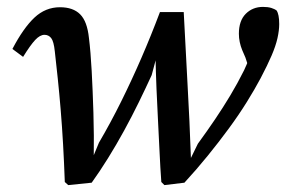

<svg xmlns="http://www.w3.org/2000/svg" viewBox="-20 -527 833 557"><path d="M168 1Q166 -55 163 -108Q160 -161 156 -209Q152 -257 147.5 -300Q143 -343 139 -378Q136 -407 128.5 -416.5Q121 -426 109 -426Q96 -426 82 -411Q68 -396 47 -362L16 -385Q48 -446 80 -476Q112 -506 154 -506Q192 -506 212.5 -485.5Q233 -465 238 -417Q243 -377 246 -321Q249 -265 251 -200Q253 -135 252 -65L248 -67L267 -113Q301 -171 331.5 -232.5Q362 -294 390 -358.5Q418 -423 444 -492H513Q516 -440 518.5 -388Q521 -336 524 -283.5Q527 -231 529.5 -176.5Q532 -122 534 -65L533 -67L554 -110Q581 -147 604 -181Q627 -215 648 -250Q669 -285 688 -323Q696 -340 702 -356Q708 -372 713 -388L708 -311L692 -360Q687 -371 682.5 -382Q678 -393 675.5 -405Q673 -417 673 -429Q673 -467 693 -487Q713 -507 743 -507Q757 -507 767 -504Q777 -501 783 -496Q786 -491 788 -481.5Q790 -472 790 -457Q790 -439 785 -416.5Q780 -394 768 -366Q756 -338 736 -300Q719 -268 696 -231Q673 -194 644 -154.5Q615 -115 582.5 -75Q550 -35 515 3L457 10L448 1Q445 -40 443 -84Q441 -128 438.5 -174.5Q436 -221 434 -269.5Q432 -318 431 -369H436L420 -309Q403 -272 383 -231Q363 -190 340 -148Q317 -106 293 -67.5Q269 -29 246 3L178 10Z"/></svg>

Font: Source Serif 4 Medium
Style: Italic
Weight: 500
Italic angle: -12°
Designer: Frank Grießhammer
Foundry: Adobe Systems Incorporated
Version: Version 4.004;hotconv 1.0.116;makeotfexe 2.5.65601